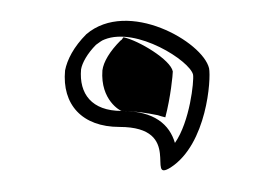

<svg xmlns="http://www.w3.org/2000/svg" viewBox="-20 -122 250 180"><path d="M41 -56C38 -24 57 -3 92 -3C153 -3 116 50 140 35C174 13 178 -48 176 -58C170 -83 100 -123 61 -90C49 -78 43 -66 41 -56ZM56 -57C57 -63 62 -72 70 -80C73 -82 75 -84 78 -85C108 -97 158 -65 161 -52C162 -46 158 -8 144 12C139 -5 125 -18 94 -18C66 -18 54 -34 56 -57ZM76 -56C74 -28 93 -18 94 -18C106 -18 118 -16 128 -14C131 -13 131 -13 135 -12C140 -31 142 -52 142 -55C140 -66 110 -84 96 -87C95 -87 95 -85 93 -84C83 -74 77 -64 76 -56Z"/></svg>

Font: Snowfall
Style: EcoObl
Weight: 400
Designer: Jasper
Foundry: Cannot Into Space Fonts
Version: Version 0.9